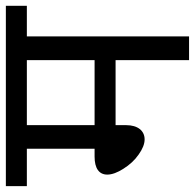

<svg xmlns="http://www.w3.org/2000/svg" viewBox="-25 -637 662 652"><g transform="rotate(-90 306.0 -311.0)"><path d="M612.3 -622.1H0V-550.8H127V-320.8H100.1C60.5 -320.8 39.1 -305.7 39.1 -277.8C39.1 -261.7 45.9 -243.2 59.1 -222.7C72.3 -201.7 87.9 -184.6 106.9 -171.4C126 -157.7 143.1 -150.9 158.7 -150.9C188 -150.9 207 -174.3 207 -213.4V-249.5H427.7V0H508.3V-550.8H612.3ZM207 -320.8V-550.8H427.7V-320.8Z"/></g></svg>

Font: Noto Reveo Sans
Style: Regular
Weight: 400
Designer: Monotype Design team
Foundry: Monotype Imaging Inc.
Version: Version 1.04